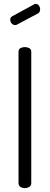

<svg xmlns="http://www.w3.org/2000/svg" viewBox="-20 -975 258 995"><path d="M76 -707Q76 -720 86 -725.5Q96 -731 109 -731Q121 -731 131.5 -725.5Q142 -720 142 -707V-26Q142 -13 131.5 -6.5Q121 0 109 0Q96 0 86 -6.5Q76 -13 76 -26ZM69 -848Q64 -845 59 -845Q48 -845 40.5 -853.5Q33 -862 33 -873Q33 -885 44 -891L156 -952Q159 -955 164 -955Q175 -955 181.5 -946Q188 -937 188 -927Q188 -911 176 -905Z"/></svg>

Font: Dosis
Style: Book
Weight: 400
Designer: EdgarTolentino, PabloImpallari, IginoMarini
Foundry: EdgarTolentino, PabloImpallari, IginoMarini
Version: Version 1.007